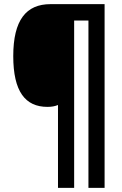

<svg xmlns="http://www.w3.org/2000/svg" viewBox="-20 -780 590 927"><path d="M485 127V-760H224C106 -760 44 -683 44 -509C44 -338 102 -264 209 -264C230 -264 245 -267 260 -273V127H338V-681H407V127Z"/></svg>

Font: Noto Sans Bengali Condensed
Style: Bold
Weight: 700
Width: 3
Designer: Joana Ranito - Universal Thirst; Jelle Bosma - Monotype Design Team
Foundry: Universal Thirst ehf.
Version: Version 3.000